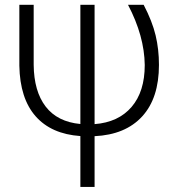

<svg xmlns="http://www.w3.org/2000/svg" viewBox="-20 -548 724 785"><path d="M366.7 -528.3V-40.5Q463.9 -47.9 517.8 -110.6Q571.8 -173.3 571.8 -282.2Q570.3 -400.9 503.4 -528.3H567.4Q602.5 -460.9 616.2 -403.6Q629.9 -346.2 629.9 -282.7Q629.9 -147 561.3 -72Q492.7 2.9 366.7 8.8V216.3H308.6V8.3Q189.5 0 125.5 -72.8Q61.5 -145.5 59.1 -279.3V-528.3H117.7V-283.2Q118.7 -174.8 166.7 -112.3Q214.8 -49.8 308.6 -41V-528.3Z"/></svg>

Font: Roboto-Light
Style: Regular
Weight: 300
Designer: Google
Version: Version 2.137; 2017